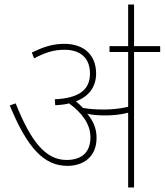

<svg xmlns="http://www.w3.org/2000/svg" viewBox="-20 -825 725 845"><path d="M405 -219C405 -261 389 -295 364 -324C387 -319 415 -317 443 -317C475 -317 511 -320 544 -329V0H570V-596H685V-622H570V-805H544V-622H462V-596H544V-355C507 -346 468 -343 438 -343C412 -343 379 -344 345 -350C336 -360 325 -370 314 -379C373 -401 403 -445 403 -501C403 -583 350 -632 263 -632C210 -632 171 -618 120 -594L130 -568C177 -593 216 -606 263 -606C335 -606 376 -569 376 -501C376 -430 328 -393 221 -388L223 -362C245 -363 266 -365 284 -370C341 -328 378 -279 378 -221C378 -148 332 -121 273 -121C179 -121 115 -205 49 -370L23 -361C102 -169 176 -95 277 -95C342 -95 405 -130 405 -219Z"/></svg>

Font: Noto Sans Devanagari UI Thin
Style: Regular
Weight: 100
Designer: Jelle Bosma - Monotype Design Team
Foundry: Monotype Imaging Inc.
Version: Version 2.004